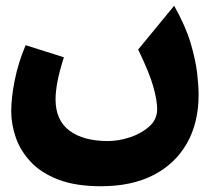

<svg xmlns="http://www.w3.org/2000/svg" viewBox="-20 -391 769 667"><path d="M331 256Q243 256 183 233Q123 210 87 171.5Q51 133 35 87Q19 41 19 -4Q19 -51 31 -111.5Q43 -172 69 -234L202 -192Q186 -142 179.5 -107Q173 -72 173 -46Q173 27 221.5 63Q270 99 355 99Q392 99 431.5 86Q471 73 498.5 48.5Q526 24 526 -12Q526 -41 513 -88.5Q500 -136 460 -219L585 -371Q625 -300 642.5 -240.5Q660 -181 665 -136Q670 -91 670 -63Q670 36 629 107.5Q588 179 512.5 217.5Q437 256 331 256Z"/></svg>

Font: Readex Pro
Style: Bold
Weight: 700
Designer: Bonnie Shaver-Troup, Thomas Jockin
Foundry: Lexend
Version: Version 1.203; ttfautohint (v1.8.3)